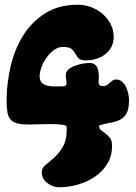

<svg xmlns="http://www.w3.org/2000/svg" viewBox="-20 -790 575 814"><path d="M310 -770Q338 -770 365.5 -760Q393 -750 414.5 -731.5Q436 -713 449 -688Q462 -663 462 -633Q462 -609 452 -590.5Q442 -572 425.5 -559.5Q409 -547 388 -540.5Q367 -534 345 -534Q321 -534 313 -543Q305 -552 299.5 -562.5Q294 -573 284 -582Q274 -591 246 -591Q227 -591 209 -578Q191 -565 177.5 -546Q164 -527 156 -505.5Q148 -484 148 -467Q148 -447 158.5 -438Q169 -429 184.5 -426Q200 -423 217.5 -423.5Q235 -424 249 -424Q259 -424 262 -434Q262 -443 260.5 -453Q259 -463 259 -472Q259 -486 270 -495.5Q281 -505 297 -511Q313 -517 330 -520Q347 -523 359 -523Q376 -523 384.5 -514.5Q393 -506 396 -493Q399 -480 399 -465Q399 -450 398 -438L403 -428Q409 -425 416 -425Q427 -425 433.5 -429.5Q440 -434 445.5 -439Q451 -444 457 -448.5Q463 -453 473 -453Q487 -453 497.5 -443.5Q508 -434 514.5 -420.5Q521 -407 524 -392Q527 -377 527 -366Q527 -327 516 -308.5Q505 -290 487.5 -281.5Q470 -273 447 -269.5Q424 -266 400 -258Q400 -244 408.5 -237.5Q417 -231 427.5 -223.5Q438 -216 446.5 -205Q455 -194 455 -171Q455 -127 434 -94Q413 -61 380.5 -39.5Q348 -18 308.5 -7Q269 4 231 4Q204 4 180.5 -14Q157 -32 157 -60Q157 -78 173.5 -91Q190 -104 210 -122Q230 -140 246.5 -168Q263 -196 263 -243L262 -254Q259 -260 237 -262Q215 -264 188.5 -264Q162 -264 137.5 -263Q113 -262 104 -262Q74 -262 55 -266.5Q36 -271 25.5 -282.5Q15 -294 11.5 -314Q8 -334 8 -364Q8 -434 24.5 -506.5Q41 -579 77 -637.5Q113 -696 170.5 -733Q228 -770 310 -770Z"/></svg>

Font: r_Neptun CAT
Style: Regular
Weight: 400
Foundry: Peter Wiegel, CAT-Fonts
Version: Version 1.000;June 8, 2024;FontCreator 14.0.0.2814 32-bit